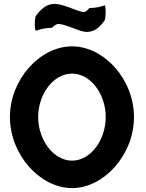

<svg xmlns="http://www.w3.org/2000/svg" viewBox="-20 -953 748 986"><path d="M441 -912C436 -912 426 -890 407 -891C371 -897 305 -933 260 -933C217 -933 188 -904 163 -870C156 -838 158 -804 164 -795C190 -804 214 -810 244 -810C250 -810 263 -831 283 -830C333 -824 389 -789 425 -789C468 -789 496 -817 519 -851C525 -883 523 -917 518 -926C494 -917 470 -912 441 -912ZM176 -352C176 -469 254 -575 350 -575C446 -575 523 -469 523 -352C523 -235 446 -128 350 -128C254 -128 176 -235 176 -352ZM31 -352C31 -158 186 13 350 13C514 13 668 -158 668 -352C668 -546 514 -715 350 -715C186 -715 31 -546 31 -352Z"/></svg>

Font: Bluebird
Style: Nrw
Weight: 400
Designer: Jasper
Foundry: Cannot Into Space Fonts
Version: Version 0.98